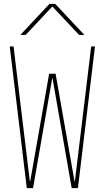

<svg xmlns="http://www.w3.org/2000/svg" viewBox="-20 -970 540 990"><path d="M249 -565.4 150.4 0H118.2L30.3 -730.5H49.8L133.8 -35.2H135.7L233.4 -589.8H266.6L364.3 -35.2H366.2L450.2 -730.5H469.7L381.8 0H349.6L251 -565.4ZM415 -790H387.7L251 -935.5H249L112.3 -790H85L235.4 -950.2H264.6Z"/></svg>

Font: Mgen+ 1mn thin
Style: Regular
Weight: 100
Designer: [Source Han Sans]
Ryoko NISHIZUKA  (kana & ideographs); Paul D. Hunt (Latin, Greek & Cyrillic); Wenlong ZHANG  (bopomofo
Version: Version 1.059.20150602